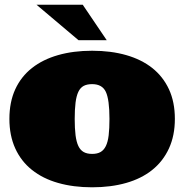

<svg xmlns="http://www.w3.org/2000/svg" viewBox="-20 -776 784 817"><path d="M20 -270Q20 -341.8 44.9 -396Q69.8 -450.2 116 -486.6Q162.1 -522.9 227.1 -541.5Q292 -560.1 372.1 -560.1Q452.1 -560.1 517.1 -541.5Q582 -522.9 627.9 -486.6Q673.8 -450.2 699 -396Q724.1 -341.8 724.1 -270Q724.1 -199.2 699 -144.5Q673.8 -89.8 627.9 -53Q582 -16.1 517.1 2.4Q452.1 21 372.1 21Q292 21 227.1 2.4Q162.1 -16.1 116 -53Q69.8 -89.8 44.9 -144.5Q20 -199.2 20 -270ZM297.9 -270Q297.9 -229 301.5 -200.4Q305.2 -171.9 313.5 -154.5Q321.8 -137.2 335.9 -129.2Q350.1 -121.1 372.1 -121.1Q394 -121.1 408 -129.2Q421.9 -137.2 430.4 -154.5Q439 -171.9 442.4 -200.4Q445.8 -229 445.8 -270Q445.8 -352.1 430.4 -385Q415 -418 372.1 -418Q350.1 -418 335.9 -410.4Q321.8 -402.8 313.5 -385.5Q305.2 -368.2 301.5 -339.6Q297.9 -311 297.9 -270ZM332 -755.9 434.1 -605H314L135.3 -755.9Z"/></svg>

Font: Ultra
Style: Regular
Weight: 400
Designer: Astigmatic (AOETI)
Foundry: Astigmatic (AOETI)
Version: Version 1.000